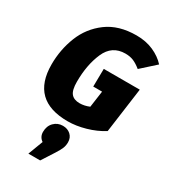

<svg xmlns="http://www.w3.org/2000/svg" viewBox="-248 -836 1150 1298"><g transform="rotate(30 327.0 -187.0)"><path d="M654 -622 544 -523Q512 -549 484.5 -560.5Q457 -572 421 -572Q317 -572 274 -473.5Q231 -375 231 -243Q231 -178 252.5 -152Q274 -126 319 -126Q356 -126 394 -142L412 -270H343L345 -409H626L578 -58Q519 -21 447 -0.5Q375 20 310 20Q24 20 24 -259Q24 -374 65 -478Q106 -582 196 -649Q286 -716 425 -716Q499 -716 557.5 -690Q616 -664 654 -622ZM384 142Q384 168 375 189.5Q366 211 345 244L282 342H190L234 226Q202 204 202 165Q202 119 230 90.5Q258 62 299 62Q336 62 360 84Q384 106 384 142Z"/></g></svg>

Font: Fira Sans Black
Style: Italic
Weight: 900
Italic angle: -8°
Designer: Carrois Corporate & Edenspiekermann AG
Foundry: Carrois Corporate GbR & Edenspiekermann AG
Version: Version 4.203